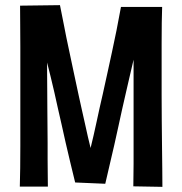

<svg xmlns="http://www.w3.org/2000/svg" viewBox="-20 -724 707 746"><path d="M57 1Q58 -31 58.5 -71Q59 -111 59 -157.5Q59 -204 59 -253.5Q59 -303 59 -354Q59 -402 59 -450Q59 -498 59 -543Q59 -588 58.5 -628.5Q58 -669 58 -702L213 -704Q221 -666 229 -623.5Q237 -581 247 -535Q257 -489 266.5 -443Q276 -397 286 -352Q292 -323 298.5 -295.5Q305 -268 310.5 -242Q316 -216 321.5 -192.5Q327 -169 332 -149Q338 -174 344 -199.5Q350 -225 355.5 -251.5Q361 -278 367 -304.5Q373 -331 379 -357Q389 -401 397.5 -441Q406 -481 415 -521.5Q424 -562 432.5 -605Q441 -648 450 -697H610Q609 -673 608.5 -636Q608 -599 608 -554Q608 -509 608 -458Q608 -407 608 -355Q608 -304 608.5 -253.5Q609 -203 609.5 -156.5Q610 -110 610.5 -69.5Q611 -29 611 2L498 0Q498 -20 498.5 -42Q499 -64 499 -87Q499 -110 499 -134.5Q499 -159 499 -184.5Q499 -210 499 -237.5Q499 -265 499 -294Q499 -328 499 -360.5Q499 -393 499 -425.5Q499 -458 499 -492Q492 -462 484.5 -430Q477 -398 469.5 -365Q462 -332 454 -297Q447 -265 439.5 -230.5Q432 -196 424 -160.5Q416 -125 407 -87.5Q398 -50 389 -10L272 -15Q262 -57 252.5 -95.5Q243 -134 235 -170Q227 -206 219.5 -239.5Q212 -273 205 -303Q198 -336 191 -366Q184 -396 177 -425Q170 -454 163 -481Q163 -472 163 -445Q163 -418 163.5 -380Q164 -342 164 -296Q164 -266 164.5 -233.5Q165 -201 165 -168.5Q165 -136 165 -105.5Q165 -75 165.5 -48Q166 -21 166 1Z"/></svg>

Font: Truculenta
Style: Bold
Weight: 700
Designer: Ivan Castro, Eva Sanz & Omnibus-Type Team
Foundry: Omnibus-Type
Version: Version 1.002